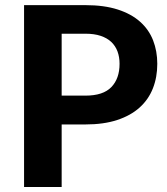

<svg xmlns="http://www.w3.org/2000/svg" viewBox="-20 -746 667 766"><path d="M321 -725.5Q395.5 -725.5 449.8 -708Q504 -690.5 539 -659.2Q574 -628 590.8 -585Q607.5 -542 607.5 -491.5Q607.5 -438 590 -393.5Q572.5 -349 537 -317Q501.5 -285 447.5 -267.2Q393.5 -249.5 321 -249.5H226V0H76V-725.5ZM321 -364.5Q391.5 -364.5 424.2 -398.5Q457 -432.5 457 -491.5Q457 -518.5 448.8 -540.8Q440.5 -563 423.8 -578.8Q407 -594.5 381.5 -603Q356 -611.5 321 -611.5H226V-364.5Z"/></svg>

Font: Lato
Style: Regular
Weight: 800
Designer: Lukasz Dziedzic with Adam Twardoch and Botio Nikoltchev
Foundry: tyPoland Lukasz Dziedzic
Version: Version 2.015; 2015-08-06; http://www.latofonts.com/; ttfaut